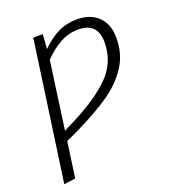

<svg xmlns="http://www.w3.org/2000/svg" viewBox="-135 -636 844 942"><g transform="rotate(-20 287.5 -164.5)"><path d="M525 -382Q525 -298 482.5 -233.5Q440 -169 370 -121Q300 -73 198 -23L125 11L99 197L39 205L142 -523H192L186 -447Q228 -489 273.5 -511.5Q319 -534 374 -534Q443 -534 484 -494Q525 -454 525 -382ZM463 -382Q463 -485 363 -485Q312 -485 268 -461Q224 -437 181 -393L132 -40L191 -70Q323 -137 393 -208.5Q463 -280 463 -382Z"/></g></svg>

Font: Fira Sans Light
Style: Italic
Weight: 300
Italic angle: -8°
Designer: bBox Type GmbH & Carrois Corporate GbR & Edenspiekermann AG
Foundry: bBox Type GmbH & Carrois Corporate GbR & Edenspiekermann AG
Version: Version 4.301